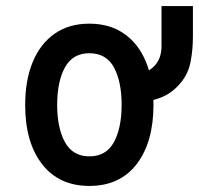

<svg xmlns="http://www.w3.org/2000/svg" viewBox="-20 -601 656 633"><path d="M274.5 12Q174.5 12 118.8 -59.8Q63 -131.5 63 -255Q63 -336.5 88 -396.8Q113 -457 160.2 -490Q207.5 -523 274.5 -523Q341.5 -523 389 -490Q436.5 -457 461.2 -397Q486 -337 486 -255.5Q486 -132.5 430.8 -60.2Q375.5 12 274.5 12ZM274.5 -85.5Q330 -85.5 355.5 -132.2Q381 -179 381 -255.5Q381 -331.5 355.8 -378.5Q330.5 -425.5 274.5 -425.5Q220 -425.5 194.2 -379Q168.5 -332.5 168.5 -255Q168.5 -179 194.2 -132.2Q220 -85.5 274.5 -85.5ZM412.5 -257V-346Q464.5 -358.5 488.5 -383Q512.5 -407.5 512.5 -449V-581H616V-480Q616 -437.5 608.5 -398.2Q601 -359 577 -329.5Q547 -292 504 -277Q461 -262 412.5 -257Z"/></svg>

Font: Overpass Mono SemiBold
Style: Regular
Weight: 600
Monospace: yes
Designer: Delve Withrington, Dave Bailey
Foundry: Delve Fonts LLC
Version: Version 4.000